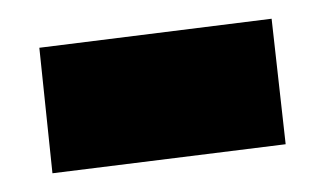

<svg xmlns="http://www.w3.org/2000/svg" viewBox="-20 -373 337 205"><path d="M22 -322 270 -353 285 -219 36 -188Z"/></svg>

Font: Piazzolla Black
Style: Italic
Weight: 900
Italic angle: -11.3°
Designer: Juan Pablo del Peral
Foundry: Huerta Tipografica
Version: Version 1.330